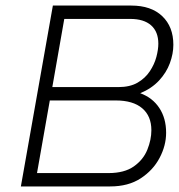

<svg xmlns="http://www.w3.org/2000/svg" viewBox="-20 -670 643 690"><path d="M452 -650Q523 -650 563 -612Q603 -574 603 -509Q603 -477 590.5 -443Q578 -409 551.5 -380.5Q525 -352 484 -335Q528 -319 552.5 -282Q577 -245 577 -193Q577 -147 553.5 -102.5Q530 -58 485.5 -29Q441 0 376 0H55L170 -650ZM448 -602H211L168 -357H405Q447 -357 474.5 -373Q502 -389 518.5 -414Q535 -439 542 -465.5Q549 -492 549 -513Q549 -556 523 -579Q497 -602 448 -602ZM396 -309H159L113 -48H370Q427 -48 461 -72Q495 -96 509.5 -132Q524 -168 524 -202Q524 -253 491 -281Q458 -309 396 -309Z"/></svg>

Font: Overused Grotesk Light
Style: Italic
Weight: 300
Italic angle: -10°
Version: Version 0.003